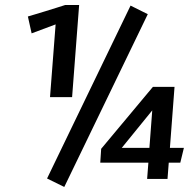

<svg xmlns="http://www.w3.org/2000/svg" viewBox="-20 -713 761 765"><path d="M179.3 -326.1 201.6 -615.8 106 -580.1 91.1 -647.3Q103.1 -650.8 121.6 -656.4Q140.1 -661.9 161.6 -668.5Q183.1 -675.1 203.8 -681.6Q224.5 -688.1 239.9 -693.1H295.3L267.3 -326.1ZM167.5 -1.8 500.2 -690.7 568.8 -656.5 236.1 31.9ZM566.2 0 571.2 -64.9H379.5L383.1 -120.1L589.3 -367H675.4L657 -123.9H712.7L698.4 -64.9H652.4L647.4 0ZM465.2 -123.9H575.3L586.6 -273.2Z"/></svg>

Font: Ancizar Sans Thin
Style: Italic
Weight: 100
Italic angle: -4°
Designer: Cesar Puertas, Viviana Monsalve, Julian Moncada, Julian Prieto, Jose Castro, Mariel Hernandez, Felipe Aragon, Sara Alarc
Version: Version 8.100